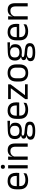

<svg xmlns="http://www.w3.org/2000/svg" viewBox="1924 -2634 897 4786"><g transform="rotate(-90 2373.0 -241.5)"><path d="M271 11Q159.5 11 103 -43.5Q46.5 -98 46.5 -199.5V-286.5Q46.5 -389.5 99 -445.2Q151.5 -501 252.5 -501Q320.5 -501 366 -475.8Q411.5 -450.5 434.5 -404Q457.5 -357.5 457.5 -293V-275Q457.5 -259 456.2 -243Q455 -227 453 -211.5H378.5Q379.5 -235.5 379.8 -257Q380 -278.5 380 -296.5Q380 -341 365.8 -371.8Q351.5 -402.5 323.2 -418.8Q295 -435 252.5 -435Q189.5 -435 158 -398.5Q126.5 -362 126.5 -294V-247.5L127 -237.5V-191Q127 -160.5 136 -136Q145 -111.5 164.2 -93.8Q183.5 -76 213.2 -66.8Q243 -57.5 284 -57.5Q331.5 -57.5 372.5 -70Q413.5 -82.5 449.5 -104L442 -34Q409.5 -13.5 366.5 -1.2Q323.5 11 271 11ZM89 -211.5V-272.5H436V-211.5Z M567 0V-488H648V0ZM607.5 -568Q582.5 -568 570.2 -581.2Q558 -594.5 558 -617.5V-620Q558 -643.5 570.2 -656.5Q582.5 -669.5 607.5 -669.5Q632.5 -669.5 645 -656.5Q657.5 -643.5 657.5 -620V-617.5Q657.5 -594 645 -581Q632.5 -568 607.5 -568Z M1108.5 0V-303.5Q1108.5 -343 1097.8 -371.5Q1087 -400 1062.8 -415.8Q1038.5 -431.5 996.5 -431.5Q958 -431.5 929.8 -417Q901.5 -402.5 884 -377.8Q866.5 -353 859.5 -321.5L845 -379H862.5Q870.5 -412 890.5 -439.2Q910.5 -466.5 944.2 -482.8Q978 -499 1027 -499Q1085 -499 1120.8 -477Q1156.5 -455 1173 -413.8Q1189.5 -372.5 1189.5 -312.5V0ZM782 0V-488H863L859.5 -371L863 -366.5V0Z M1505 -146Q1405.5 -146 1352.2 -189.5Q1299 -233 1299 -314V-326.5Q1299 -377 1319.8 -414.5Q1340.5 -452 1386 -473.2Q1431.5 -494.5 1505 -496.5L1754 -504.5V-440.5L1607 -445.5L1606.5 -442Q1641 -435 1663 -418Q1685 -401 1695.8 -375.5Q1706.5 -350 1706.5 -316V-305Q1706.5 -227.5 1655.5 -186.8Q1604.5 -146 1505 -146ZM1501.5 123H1513Q1558 123 1590.2 116.2Q1622.5 109.5 1640 95Q1657.5 80.5 1657.5 56.5V54.5Q1657.5 26.5 1637.2 11.8Q1617 -3 1568 -7.5L1430 -20L1453 -21Q1425 -17 1403.8 -8Q1382.5 1 1370.5 15.8Q1358.5 30.5 1358.5 52.5V53.5Q1358.5 79 1376 94.5Q1393.5 110 1425.5 116.5Q1457.5 123 1501.5 123ZM1497 187.5Q1431 187.5 1383.2 176.2Q1335.5 165 1309.2 139.8Q1283 114.5 1283 72V70Q1283 40 1297.2 20Q1311.5 0 1335.8 -11.5Q1360 -23 1390 -27L1389.5 -30Q1348.5 -37 1329 -54.2Q1309.5 -71.5 1309.5 -99V-99.5Q1309.5 -118.5 1318.2 -132Q1327 -145.5 1344.8 -153.5Q1362.5 -161.5 1390 -163.5V-173.5L1483 -150L1445 -151Q1411 -150.5 1398 -142.8Q1385 -135 1385 -119.5V-119Q1385 -102.5 1403.5 -94Q1422 -85.5 1466.5 -80.5L1585 -68.5Q1662.5 -60.5 1698 -31.2Q1733.5 -2 1733.5 55V57.5Q1733.5 103 1706.5 132Q1679.5 161 1630 174.2Q1580.5 187.5 1511.5 187.5ZM1504 -206Q1546 -206 1573.8 -218.2Q1601.5 -230.5 1615.8 -255.2Q1630 -280 1630 -316V-328Q1630 -363 1616.2 -387.5Q1602.5 -412 1575 -424.8Q1547.5 -437.5 1506 -437.5H1503Q1458 -437.5 1429.8 -423.8Q1401.5 -410 1388.8 -385.2Q1376 -360.5 1376 -327.5V-316Q1376 -280 1390.2 -255.5Q1404.5 -231 1433 -218.5Q1461.5 -206 1504 -206Z M2027.5 11Q1916 11 1859.5 -43.5Q1803 -98 1803 -199.5V-286.5Q1803 -389.5 1855.5 -445.2Q1908 -501 2009 -501Q2077 -501 2122.5 -475.8Q2168 -450.5 2191 -404Q2214 -357.5 2214 -293V-275Q2214 -259 2212.8 -243Q2211.5 -227 2209.5 -211.5H2135Q2136 -235.5 2136.2 -257Q2136.5 -278.5 2136.5 -296.5Q2136.5 -341 2122.2 -371.8Q2108 -402.5 2079.8 -418.8Q2051.5 -435 2009 -435Q1946 -435 1914.5 -398.5Q1883 -362 1883 -294V-247.5L1883.5 -237.5V-191Q1883.5 -160.5 1892.5 -136Q1901.5 -111.5 1920.8 -93.8Q1940 -76 1969.8 -66.8Q1999.5 -57.5 2040.5 -57.5Q2088 -57.5 2129 -70Q2170 -82.5 2206 -104L2198.5 -34Q2166 -13.5 2123 -1.2Q2080 11 2027.5 11ZM1845.5 -211.5V-272.5H2192.5V-211.5Z M2665.5 -67V0H2295V-61L2566.5 -421.5H2296V-488H2663.5V-427.5L2392 -67Z M2947 12.5Q2842 12.5 2787.8 -44.2Q2733.5 -101 2733.5 -207.5V-282Q2733.5 -388 2788 -444.5Q2842.5 -501 2947 -501Q3052 -501 3106.2 -444.5Q3160.5 -388 3160.5 -282V-207.5Q3160.5 -101 3106.2 -44.2Q3052 12.5 2947 12.5ZM2947 -53.5Q3012 -53.5 3045.8 -92Q3079.5 -130.5 3079.5 -203V-286.5Q3079.5 -358.5 3045.8 -396.8Q3012 -435 2947 -435Q2882.5 -435 2848.5 -396.8Q2814.5 -358.5 2814.5 -286.5V-203Q2814.5 -130.5 2848.5 -92Q2882.5 -53.5 2947 -53.5Z M3462 -146Q3362.5 -146 3309.2 -189.5Q3256 -233 3256 -314V-326.5Q3256 -377 3276.8 -414.5Q3297.5 -452 3343 -473.2Q3388.5 -494.5 3462 -496.5L3711 -504.5V-440.5L3564 -445.5L3563.5 -442Q3598 -435 3620 -418Q3642 -401 3652.8 -375.5Q3663.5 -350 3663.5 -316V-305Q3663.5 -227.5 3612.5 -186.8Q3561.5 -146 3462 -146ZM3458.5 123H3470Q3515 123 3547.2 116.2Q3579.5 109.5 3597 95Q3614.5 80.5 3614.5 56.5V54.5Q3614.5 26.5 3594.2 11.8Q3574 -3 3525 -7.5L3387 -20L3410 -21Q3382 -17 3360.8 -8Q3339.5 1 3327.5 15.8Q3315.5 30.5 3315.5 52.5V53.5Q3315.5 79 3333 94.5Q3350.5 110 3382.5 116.5Q3414.5 123 3458.5 123ZM3454 187.5Q3388 187.5 3340.2 176.2Q3292.5 165 3266.2 139.8Q3240 114.5 3240 72V70Q3240 40 3254.2 20Q3268.5 0 3292.8 -11.5Q3317 -23 3347 -27L3346.5 -30Q3305.5 -37 3286 -54.2Q3266.5 -71.5 3266.5 -99V-99.5Q3266.5 -118.5 3275.2 -132Q3284 -145.5 3301.8 -153.5Q3319.5 -161.5 3347 -163.5V-173.5L3440 -150L3402 -151Q3368 -150.5 3355 -142.8Q3342 -135 3342 -119.5V-119Q3342 -102.5 3360.5 -94Q3379 -85.5 3423.5 -80.5L3542 -68.5Q3619.5 -60.5 3655 -31.2Q3690.5 -2 3690.5 55V57.5Q3690.5 103 3663.5 132Q3636.5 161 3587 174.2Q3537.5 187.5 3468.5 187.5ZM3461 -206Q3503 -206 3530.8 -218.2Q3558.5 -230.5 3572.8 -255.2Q3587 -280 3587 -316V-328Q3587 -363 3573.2 -387.5Q3559.5 -412 3532 -424.8Q3504.5 -437.5 3463 -437.5H3460Q3415 -437.5 3386.8 -423.8Q3358.5 -410 3345.8 -385.2Q3333 -360.5 3333 -327.5V-316Q3333 -280 3347.2 -255.5Q3361.5 -231 3390 -218.5Q3418.5 -206 3461 -206Z M3984.5 11Q3873 11 3816.5 -43.5Q3760 -98 3760 -199.5V-286.5Q3760 -389.5 3812.5 -445.2Q3865 -501 3966 -501Q4034 -501 4079.5 -475.8Q4125 -450.5 4148 -404Q4171 -357.5 4171 -293V-275Q4171 -259 4169.8 -243Q4168.5 -227 4166.5 -211.5H4092Q4093 -235.5 4093.2 -257Q4093.5 -278.5 4093.5 -296.5Q4093.5 -341 4079.2 -371.8Q4065 -402.5 4036.8 -418.8Q4008.5 -435 3966 -435Q3903 -435 3871.5 -398.5Q3840 -362 3840 -294V-247.5L3840.5 -237.5V-191Q3840.5 -160.5 3849.5 -136Q3858.5 -111.5 3877.8 -93.8Q3897 -76 3926.8 -66.8Q3956.5 -57.5 3997.5 -57.5Q4045 -57.5 4086 -70Q4127 -82.5 4163 -104L4155.5 -34Q4123 -13.5 4080 -1.2Q4037 11 3984.5 11ZM3802.5 -211.5V-272.5H4149.5V-211.5Z M4605.5 0V-303.5Q4605.5 -343 4594.8 -371.5Q4584 -400 4559.8 -415.8Q4535.5 -431.5 4493.5 -431.5Q4455 -431.5 4426.8 -417Q4398.5 -402.5 4381 -377.8Q4363.5 -353 4356.5 -321.5L4342 -379H4359.5Q4367.5 -412 4387.5 -439.2Q4407.5 -466.5 4441.2 -482.8Q4475 -499 4524 -499Q4582 -499 4617.8 -477Q4653.5 -455 4670 -413.8Q4686.5 -372.5 4686.5 -312.5V0ZM4279 0V-488H4360L4356.5 -371L4360 -366.5V0Z"/></g></svg>

Font: Anek Telugu
Style: Regular
Weight: 400
Designer: Omkar Bhoir (Telugu), Yesha Goshar (Latin)
Foundry: Ek Type
Version: Version 1.003